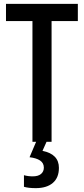

<svg xmlns="http://www.w3.org/2000/svg" viewBox="-20 -734 435 994"><path d="M247 0H148V-625H11V-714H383V-625H247ZM285 135Q285 186 253.5 213Q222 240 165 240Q127 240 104 233V173Q125 179 149 179Q178 179 192.5 166.5Q207 154 207 134Q207 110 187.5 97Q168 84 133 80L167 0H221L200 47Q285 64 285 135Z"/></svg>

Font: Noto Sans ExtraCondensed Medium
Style: Regular
Weight: 500
Width: 2
Designer: Monotype Design Team
Foundry: Monotype Imaging Inc.
Version: Version 2.013; ttfautohint (v1.8.4.7-5d5b)